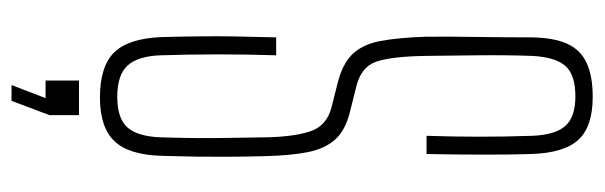

<svg xmlns="http://www.w3.org/2000/svg" viewBox="-360 -486 996 316"><g transform="rotate(90 138.0 -328.0)"><path d="M140.5 5.5Q89 5.5 66 -18.2Q43 -42 41 -96.5Q40 -133.5 39.8 -161.8Q39.5 -190 40 -218.5Q40.5 -247 41.5 -284.5H71Q69.5 -237 69.5 -189.2Q69.5 -141.5 71 -94Q72.5 -56.5 88 -39.8Q103.5 -23 139.5 -23Q175 -23 189.8 -39.8Q204.5 -56.5 206 -94Q207 -127 207.2 -151.5Q207.5 -176 207 -202.2Q206.5 -228.5 206 -266Q205.5 -310 196.8 -338.8Q188 -367.5 157 -375.5L117.5 -385.5Q85 -393.5 69 -410.2Q53 -427 47.5 -456Q42 -485 40.5 -529.5Q40 -566.5 40.8 -614Q41.5 -661.5 41.5 -704.5Q42 -741 51.8 -763Q61.5 -785 83 -795.2Q104.5 -805.5 139.5 -805.5Q188.5 -805.5 210.2 -781.8Q232 -758 233.5 -703.5Q234.5 -674 234.5 -629.5Q234.5 -585 233.5 -532H203.5Q205 -576 205 -619.5Q205 -663 203.5 -706Q202 -744 187.2 -760.5Q172.5 -777 138.5 -777Q103 -777 88.5 -760.5Q74 -744 72 -706Q70.5 -662 71 -618Q71.5 -574 72 -529.5Q73 -474 81.5 -449.2Q90 -424.5 122 -416.5L162 -406.5Q194 -399 209.5 -381.8Q225 -364.5 230.5 -336Q236 -307.5 237 -266Q238 -227 238 -201.8Q238 -176.5 237.8 -153.2Q237.5 -130 236.5 -96.5Q235 -42 212.2 -18.2Q189.5 5.5 140.5 5.5ZM120 151 141.5 95H112.5V40H169.5V88.5L146 151Z"/></g></svg>

Font: Big Shoulders Display ExtraLight
Style: Regular
Weight: 250
Designer: Patric King
Foundry: XO Type Co
Version: Version 2.002